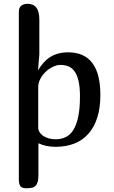

<svg xmlns="http://www.w3.org/2000/svg" viewBox="-20 -780 606 1020"><path d="M80.1 172.9V-716.8Q80.1 -740.2 93.3 -750Q106.4 -759.8 126 -759.8Q158.2 -759.8 173.6 -739Q189 -718.3 189 -673.8V-491.2L182.1 -408.2H183.1Q196.3 -430.2 212.2 -447.8Q228 -465.3 247.1 -477.3Q266.1 -489.3 289.6 -495.6Q313 -502 341.8 -502Q513.2 -502 513.2 -275.9Q513.2 -207 496.8 -155.5Q480.5 -104 449.7 -69.3Q418.9 -34.7 374.8 -17.3Q330.6 0 274.9 0Q224.1 0 184.1 -19V148.9Q184.1 170.4 180.7 184.3Q177.2 198.2 169.7 206.3Q162.1 214.4 149.9 217.3Q137.7 220.2 120.1 220.2Q96.7 220.2 88.4 209Q80.1 197.8 80.1 172.9ZM404.8 -268.1Q404.8 -317.9 397.2 -350.1Q389.6 -382.3 376 -401.1Q362.3 -419.9 343.3 -427.5Q324.2 -435.1 301.8 -435.1Q281.2 -435.1 260.3 -424.8Q239.3 -414.6 222.2 -398.2Q205.1 -381.8 194.1 -360.8Q183.1 -339.8 183.1 -317.9V-101.1Q183.1 -89.8 189.5 -78.9Q195.8 -67.9 207.8 -59.3Q219.7 -50.8 236.8 -45.4Q253.9 -40 274.9 -40Q304.2 -40 328.4 -51.3Q352.5 -62.5 369.4 -89.1Q386.2 -115.7 395.5 -159.4Q404.8 -203.1 404.8 -268.1Z"/></svg>

Font: Marmelad
Style: Regular
Weight: 400
Designer: Manvel Shmavonyan
Foundry: Cyreal (www.cyreal.org)
Version: Version 1.000